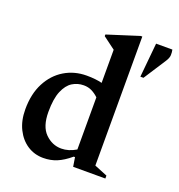

<svg xmlns="http://www.w3.org/2000/svg" viewBox="-136 -863 917 986"><g transform="rotate(20 322.5 -370.0)"><path d="M208 10Q160 10 121.5 -15Q83 -40 60 -86Q37 -132 37 -194Q37 -278 68.5 -338.5Q100 -399 154 -431.5Q208 -464 275 -464Q324 -464 359 -455V-636L292 -686V-695L465 -750H474V-45L545 -16V0H369L361 -50H354Q316 -18 282 -4Q248 10 208 10ZM153 -222Q153 -142 191 -104.5Q229 -67 279 -67Q319 -67 359 -91V-376Q341 -393 321.5 -402.5Q302 -412 278 -412Q244 -412 216 -394.5Q188 -377 170.5 -335.5Q153 -294 153 -222ZM535 -553 553 -740H642Q645 -726 644.5 -710.5Q644 -695 631 -675L552 -553Z"/></g></svg>

Font: Spectral SemiBold
Style: Regular
Weight: 600
Designer: Jean-Baptiste Levee
Foundry: Production Type
Version: Version 2.001